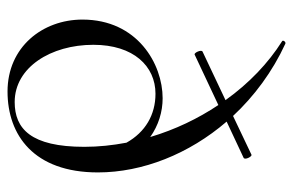

<svg xmlns="http://www.w3.org/2000/svg" viewBox="-154 -611 778 510"><g transform="rotate(90 235.0 -356.0)"><path d="M125 -484 259 -547C295 -493 324 -433 344 -366C313 -388 277 -399 241 -399C150 -399 32 -332 32 -186C32 -80 105 13 223 13C339 13 438 -57 438 -227C438 -346 389 -469 303 -569L399 -614C406 -617 396 -637 391 -635L288 -586C236 -642 170 -691 96 -725C91 -727 85 -718 90 -716C147 -680 201 -629 246 -566L117 -505C111 -502 120 -482 125 -484ZM99 -215C99 -322 156 -380 229 -380C285 -380 331 -353 359 -303C366 -266 370 -229 370 -191C370 -49 322 -6 251 -6C159 -6 99 -102 99 -215Z"/></g></svg>

Font: Cormorant Garamond
Style: Regular
Weight: 400
Designer: Christian Thalmann (Catharsis Fonts)
Foundry: Catharsis Fonts
Version: Version 4.002;Glyphs 3.4 (3410)